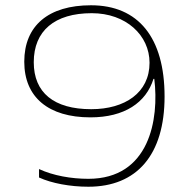

<svg xmlns="http://www.w3.org/2000/svg" viewBox="-20 -699 716 728"><path d="M315 9C499 9 604 -112 604 -333C604 -556 505 -679 325 -679C164 -679 72 -602 72 -465C72 -330 164 -254 323 -254C452 -254 534 -310 562 -400H565C584 -247 547 -21 315 -21C250 -21 182 -33 128 -58V-26C176 -4 246 9 315 9ZM108 -463C108 -582 187 -649 328 -649C458 -649 547 -565 547 -461C547 -347 453 -285 326 -285C184 -285 108 -348 108 -463Z"/></svg>

Font: LT Wave Alt Thin
Style: Regular
Weight: 100
Designer: Daniel Lyons
Version: Version 2.5 (Glyphs App)